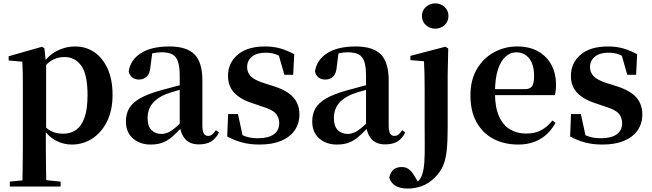

<svg xmlns="http://www.w3.org/2000/svg" viewBox="-20 -821 3776 1112"><path d="M36.9 259.3V230.8L146 220.1H225.4L331.1 230.8V259.3ZM109.4 259.3Q110.4 217.3 110.9 174.2Q111.4 131 111.9 89.9Q112.4 48.8 112.4 13.8V-308.7Q112.4 -358.5 111.9 -393Q111.4 -427.5 109.4 -463.8L30.2 -470.7V-495.2L224.2 -550.4L237.2 -540.9L245.8 -460.8L247.1 -455V-75.6L245.4 -63V13Q245.4 47.8 245.9 89.3Q246.4 130.8 246.9 174Q247.4 217.3 248.4 259.3ZM395.1 16.2Q347 16.2 303.7 -6.7Q260.4 -29.6 224.3 -82.3H212.1L230.6 -97.8Q258.5 -67.8 285.5 -57.3Q312.6 -46.7 347.1 -46.7Q387.7 -46.7 419.3 -67.9Q450.8 -89.1 468.9 -138.2Q487 -187.4 487 -270.1Q487 -389.4 450.9 -440.1Q414.8 -490.8 352.6 -490.8Q321.3 -490.8 291.4 -477.5Q261.5 -464.2 224 -421.1L209.1 -437.5H217.5Q255.3 -497.6 306.7 -524.8Q358.1 -551.9 415.6 -551.9Q477.4 -551.9 525.9 -519.1Q574.5 -486.2 603.2 -423.5Q631.9 -360.9 631.9 -271.4Q631.9 -182.3 600 -117.9Q568.1 -53.5 514.7 -18.6Q461.3 16.2 395.1 16.2Z M852.6 16.2Q790.2 16.2 749.8 -19.4Q709.3 -54.9 709.3 -117.6Q709.3 -161.2 728 -193.6Q746.7 -226.1 791.1 -251.5Q835.6 -277 911.4 -297.9Q950.8 -309.4 1000.4 -322Q1050 -334.6 1090 -344.4V-318.9Q1050 -308.9 1010 -297.6Q969.9 -286.4 943.1 -276.7Q889.3 -254.9 862.1 -220.6Q834.8 -186.4 834.8 -135.9Q834.8 -90.4 857.1 -67.9Q879.3 -45.3 916 -45.3Q932.3 -45.3 950.7 -52.6Q969.1 -59.9 993.4 -79.7Q1017.8 -99.4 1051.3 -135.5L1066.8 -82.4H1031.7Q1002.6 -50.6 977.2 -28.7Q951.7 -6.8 922.4 4.7Q893 16.2 852.6 16.2ZM1132.1 15.2Q1080.6 15.2 1053.9 -14.2Q1027.2 -43.6 1020.9 -94V-96.5V-381.4Q1020.9 -434.7 1010.8 -464.5Q1000.7 -494.3 977.6 -506.3Q954.5 -518.3 916 -518.3Q890.4 -518.3 863.3 -512.2Q836.2 -506.1 799.8 -491.2L862.1 -516.3L851.9 -439.2Q849.3 -395.9 830.6 -378Q811.8 -360.2 786.3 -360.2Q737.1 -360.2 725.2 -406.5Q734.9 -473.5 795.4 -512.7Q855.9 -551.9 961.1 -551.9Q1061.4 -551.9 1106.7 -505.9Q1152.1 -459.8 1152.1 -356.2V-94.8Q1152.1 -60.3 1160.8 -47Q1169.6 -33.8 1185.7 -33.8Q1197.3 -33.8 1207.3 -40.9Q1217.3 -48.1 1230.7 -67.2L1247.9 -53.4Q1230 -17.5 1202.2 -1.1Q1174.4 15.2 1132.1 15.2Z M1483.3 16.2Q1428.6 16.2 1383.7 4.5Q1338.8 -7.2 1295.9 -30.3L1301.2 -160.4H1358.1L1388.6 -20.6L1340.6 -26V-62Q1372.7 -41.1 1402.9 -30.7Q1433.2 -20.4 1473.8 -20.4Q1534.1 -20.4 1565.7 -43Q1597.2 -65.7 1597.2 -107.2Q1597.2 -140.9 1576.7 -164Q1556.1 -187.1 1495.5 -204.9L1439.7 -223.9Q1374.9 -244.5 1337.7 -282.6Q1300.5 -320.7 1300.5 -382Q1300.5 -455.6 1356.2 -503.8Q1411.9 -551.9 1515.2 -551.9Q1563.5 -551.9 1602.9 -540.7Q1642.2 -529.5 1684.1 -507.2L1678.1 -387.7H1627.1L1588.6 -521.5L1631 -507.8V-477Q1600.7 -497.5 1576.1 -506.7Q1551.5 -515.8 1517.8 -515.8Q1468 -515.8 1439.6 -493.1Q1411.2 -470.4 1411.2 -431.8Q1411.2 -401.6 1432.6 -379.1Q1453.9 -356.6 1510.8 -339.1L1566.9 -321.1Q1644.8 -296.3 1679.4 -256.6Q1714.1 -217 1714.1 -158.3Q1714.1 -105.4 1686.8 -66.1Q1659.4 -26.7 1608 -5.3Q1556.6 16.2 1483.3 16.2Z M1931.6 16.2Q1869.2 16.2 1828.8 -19.4Q1788.3 -54.9 1788.3 -117.6Q1788.3 -161.2 1807 -193.6Q1825.7 -226.1 1870.1 -251.5Q1914.6 -277 1990.4 -297.9Q2029.8 -309.4 2079.4 -322Q2129 -334.6 2169 -344.4V-318.9Q2129 -308.9 2089 -297.6Q2048.9 -286.4 2022.1 -276.7Q1968.3 -254.9 1941.1 -220.6Q1913.8 -186.4 1913.8 -135.9Q1913.8 -90.4 1936.1 -67.9Q1958.3 -45.3 1995 -45.3Q2011.3 -45.3 2029.7 -52.6Q2048.1 -59.9 2072.4 -79.7Q2096.8 -99.4 2130.3 -135.5L2145.8 -82.4H2110.7Q2081.6 -50.6 2056.2 -28.7Q2030.7 -6.8 2001.4 4.7Q1972 16.2 1931.6 16.2ZM2211.1 15.2Q2159.6 15.2 2132.9 -14.2Q2106.2 -43.6 2099.9 -94V-96.5V-381.4Q2099.9 -434.7 2089.8 -464.5Q2079.7 -494.3 2056.6 -506.3Q2033.5 -518.3 1995 -518.3Q1969.4 -518.3 1942.3 -512.2Q1915.2 -506.1 1878.8 -491.2L1941.1 -516.3L1930.9 -439.2Q1928.3 -395.9 1909.6 -378Q1890.8 -360.2 1865.3 -360.2Q1816.1 -360.2 1804.2 -406.5Q1813.9 -473.5 1874.4 -512.7Q1934.9 -551.9 2040.1 -551.9Q2140.4 -551.9 2185.7 -505.9Q2231.1 -459.8 2231.1 -356.2V-94.8Q2231.1 -60.3 2239.8 -47Q2248.6 -33.8 2264.7 -33.8Q2276.3 -33.8 2286.3 -40.9Q2296.3 -48.1 2309.7 -67.2L2326.9 -53.4Q2309 -17.5 2281.2 -1.1Q2253.4 15.2 2211.1 15.2Z M2342.6 271Q2294.6 271 2268.2 253.5Q2241.8 236.1 2234.6 207.2Q2247 146.4 2306 146.4Q2329.3 146.4 2346.9 158.4Q2364.4 170.3 2379.5 196.7L2408.6 244.5V250.8H2387.1V242.3Q2398.8 232.4 2408.3 221.4Q2417.8 210.5 2424.2 192.1Q2434.5 164.2 2437.5 119.3Q2440.5 74.4 2439.9 16.9Q2439.4 -40.5 2439.4 -105.9V-304.4Q2439.4 -353.9 2438.5 -392.2Q2437.6 -430.4 2435.6 -466.2L2356.8 -472.9V-497.4L2559.2 -550.4L2576.1 -540.2L2572.8 -387.9V-80.4Q2572.8 -1.2 2567 51.6Q2561.2 104.4 2545.7 139.9Q2530.3 175.4 2500.7 204.7Q2463.8 242.4 2422.9 256.7Q2382 271 2342.6 271ZM2501.1 -655Q2469.4 -655 2446.6 -675.4Q2423.8 -695.9 2423.8 -728.8Q2423.8 -760.3 2446.6 -780.9Q2469.4 -801.4 2501.1 -801.4Q2532 -801.4 2554.7 -780.9Q2577.3 -760.3 2577.3 -728.8Q2577.3 -695.9 2554.7 -675.4Q2532 -655 2501.1 -655Z M2981.2 16.2Q2900.8 16.2 2838.2 -16.5Q2775.6 -49.1 2740.1 -113Q2704.6 -176.9 2704.6 -268.8Q2704.6 -358.8 2742.6 -422.2Q2780.5 -485.7 2842.2 -518.8Q2903.9 -551.9 2974.4 -551.9Q3048.1 -551.9 3098.5 -522.5Q3148.8 -493.1 3174.6 -443.2Q3200.4 -393.3 3200.4 -330.9Q3200.4 -296.1 3193.7 -270.2H2763.1V-304.6H3018.4Q3050.5 -304.6 3061.9 -322.2Q3073.3 -339.8 3073.3 -380.4Q3073.3 -446.3 3045.2 -482.2Q3017.1 -518 2969.1 -518Q2935.7 -518 2907.6 -492.9Q2879.6 -467.8 2863.1 -416Q2846.7 -364.1 2846.7 -282.7Q2846.7 -200.5 2869.9 -148.2Q2893 -95.8 2933.8 -71.7Q2974.5 -47.5 3026.4 -47.5Q3079.4 -47.5 3115.9 -67.7Q3152.3 -87.9 3179.2 -123.2L3197.1 -109.9Q3165.6 -49.8 3110.7 -16.8Q3055.7 16.2 2981.2 16.2Z M3469.3 16.2Q3414.6 16.2 3369.7 4.5Q3324.8 -7.2 3281.9 -30.3L3287.2 -160.4H3344.1L3374.6 -20.6L3326.6 -26V-62Q3358.7 -41.1 3388.9 -30.7Q3419.2 -20.4 3459.8 -20.4Q3520.1 -20.4 3551.7 -43Q3583.2 -65.7 3583.2 -107.2Q3583.2 -140.9 3562.7 -164Q3542.1 -187.1 3481.5 -204.9L3425.7 -223.9Q3360.9 -244.5 3323.7 -282.6Q3286.5 -320.7 3286.5 -382Q3286.5 -455.6 3342.2 -503.8Q3397.9 -551.9 3501.2 -551.9Q3549.5 -551.9 3588.9 -540.7Q3628.2 -529.5 3670.1 -507.2L3664.1 -387.7H3613.1L3574.6 -521.5L3617 -507.8V-477Q3586.7 -497.5 3562.1 -506.7Q3537.5 -515.8 3503.8 -515.8Q3454 -515.8 3425.6 -493.1Q3397.2 -470.4 3397.2 -431.8Q3397.2 -401.6 3418.6 -379.1Q3439.9 -356.6 3496.8 -339.1L3552.9 -321.1Q3630.8 -296.3 3665.4 -256.6Q3700.1 -217 3700.1 -158.3Q3700.1 -105.4 3672.8 -66.1Q3645.4 -26.7 3594 -5.3Q3542.6 16.2 3469.3 16.2Z"/></svg>

Font: Noto Serif JP
Style: Regular
Weight: 200
Designer: Ryoko NISHIZUKA 西塚涼子 (kana & ideographs); Frank Grießhammer (Latin, Greek & Cyrillic); Wenlong ZHANG 张文龙 (bopomofo); San
Foundry: Adobe
Version: Version 2.001;hotconv 1.1.0;makeotfexe 2.6.0